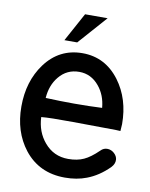

<svg xmlns="http://www.w3.org/2000/svg" viewBox="-83 -772 665 851"><g transform="rotate(10 250.0 -346.5)"><path d="M250 -539.1Q145.5 -539.1 82 -453.1Q23.4 -373 23.4 -259.8Q23.4 -146.5 84 -68.4Q151.4 17.6 267.6 17.6Q321.3 17.6 364.3 1Q417 -18.6 462.9 -64.5Q478.5 -81.1 477.5 -99.6Q476.6 -115.2 462.9 -127.9Q450.2 -139.6 433.6 -140.6Q415 -141.6 401.4 -127Q366.2 -92.8 337.9 -80.1Q308.6 -66.4 267.6 -66.4Q202.1 -66.4 160.2 -116.2Q121.1 -162.1 118.2 -228.5Q155.3 -232.4 260.7 -231.4Q322.3 -231.4 454.1 -229.5L474.6 -228.5L476.6 -259.8Q476.6 -373 417 -453.1Q352.5 -539.1 250 -539.1ZM250 -455.1Q303.7 -455.1 339.8 -411.1Q372.1 -372.1 377 -315.4Q318.4 -312.5 251 -312.5Q189.5 -312.5 123 -315.4Q127 -373 159.2 -412.1Q194.3 -455.1 250 -455.1ZM332 -710.9H230.5L160.2 -582H217.8Z"/></g></svg>

Font: GungsuhChe
Style: Regular
Weight: 400
Monospace: yes
Version: Version 2.21